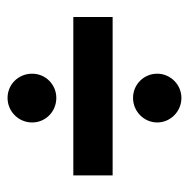

<svg xmlns="http://www.w3.org/2000/svg" viewBox="-16 -573 500 508"><g transform="rotate(90 234.0 -319.0)"><path d="M239 -421C275 -421 304 -450 304 -485C304 -520 275 -549 239 -549C204 -549 175 -520 175 -485C175 -450 203 -421 239 -421ZM25 -263H444V-367H25ZM175 -154C175 -118 203 -89 239 -89C275 -89 304 -118 304 -154C304 -190 275 -218 239 -218C204 -218 175 -190 175 -154Z"/></g></svg>

Font: Vanilla Cream
Style: Bold
Weight: 700
Designer: Jeremy Tribby, Jinavaṁso
Foundry: Tribby Type
Version: Version 1.422;Glyphs 3.1.2 (3151)